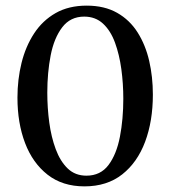

<svg xmlns="http://www.w3.org/2000/svg" viewBox="-20 -650 603 682"><path d="M523 -314Q523 -220 495.5 -146.5Q468 -73 414 -30.5Q360 12 280 12Q202 12 149 -29.5Q96 -71 69 -142Q42 -213 42 -303Q42 -368 56.5 -426.5Q71 -485 101 -531Q131 -577 177.5 -603.5Q224 -630 288 -630Q351 -630 396 -604.5Q441 -579 469 -534.5Q497 -490 510 -433.5Q523 -377 523 -314ZM279 -591Q230 -591 201 -553Q172 -515 160 -453.5Q148 -392 148 -321Q148 -267 155 -215Q162 -163 178 -120Q194 -77 220.5 -51.5Q247 -26 287 -26Q337 -26 365.5 -64Q394 -102 406 -164.5Q418 -227 418 -299Q418 -353 411 -404.5Q404 -456 388.5 -498.5Q373 -541 346 -566Q319 -591 279 -591Z"/></svg>

Font: Tiro Kannada
Style: Regular
Weight: 400
Designer: Kannada: John Hudson & Fiona Ross. Latin: John Hudson.
Foundry: Tiro Typeworks Ltd.
Version: Version 1.52